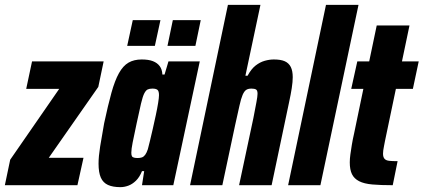

<svg xmlns="http://www.w3.org/2000/svg" viewBox="-43 -763 1745 791"><path d="M-23 0 -1 -105 201 -397H65L89 -510H384L362 -405L158 -113H301L276 0Z M453 8Q422 8 402 -1Q382 -10 372.5 -31Q363 -52 363 -89Q363 -118 369.5 -159Q376 -200 386 -255Q402 -330 416 -380.5Q430 -431 447 -461.5Q464 -492 486.5 -505Q509 -518 541 -518Q569 -518 587 -511Q605 -504 615 -490.5Q625 -477 626 -456H635L651 -510H780L671 0H542L551 -58H542Q532 -33 517 -18.5Q502 -4 485.5 2Q469 8 453 8ZM524 -112Q534 -112 541.5 -114.5Q549 -117 555 -125Q561 -133 566 -148Q569 -159 574.5 -181.5Q580 -204 586.5 -232.5Q593 -261 599 -289Q605 -317 608.5 -339Q612 -361 612 -371Q612 -388 605.5 -393Q599 -398 585 -398Q573 -398 565.5 -394.5Q558 -391 551.5 -378.5Q545 -366 538 -336.5Q531 -307 520 -255Q509 -204 503.5 -176Q498 -148 498 -134Q498 -124 500.5 -119.5Q503 -115 509.5 -113.5Q516 -112 524 -112ZM647 -574 669 -680H784L762 -574ZM481 -574 504 -680H618L595 -574Z M740 0 896 -743H1030L968 -451H977Q992 -479 1010 -493Q1028 -507 1047.5 -512.5Q1067 -518 1085 -518Q1114 -518 1130.5 -510.5Q1147 -503 1155 -487Q1163 -471 1163 -445Q1163 -426 1159 -400Q1155 -374 1148 -342L1076 0H942L1001 -277Q1009 -319 1013.5 -342.5Q1018 -366 1018 -377Q1018 -391 1011.5 -394.5Q1005 -398 993 -398Q979 -398 971 -392.5Q963 -387 956.5 -372Q950 -357 943.5 -327.5Q937 -298 926 -249L873 0Z M1144 0 1300 -743H1434L1277 0Z M1575 0Q1525 0 1491 -3Q1457 -6 1436.5 -16.5Q1416 -27 1407 -45.5Q1398 -64 1398 -94Q1398 -109 1400.5 -127Q1403 -145 1406.5 -166.5Q1410 -188 1416 -214L1454 -397H1404L1429 -510H1478L1509 -658H1644L1613 -510H1682L1658 -397H1588L1543 -182Q1541 -170 1539 -161Q1537 -152 1536 -144Q1535 -136 1535 -130Q1535 -116 1541 -109Q1547 -102 1560 -100.5Q1573 -99 1595 -99Z"/></svg>

Font: Saira Condensed ExtraBold
Style: Italic
Weight: 800
Width: 3
Italic angle: -12°
Designer: Hector Gatti with collaboration of the Omnibus-Type team
Foundry: Omnibus-Type
Version: Version 1.101